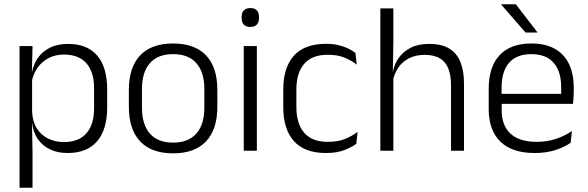

<svg xmlns="http://www.w3.org/2000/svg" viewBox="-20 -702 2736 894"><path d="M294.5 10.5Q248 10.5 212.8 -6.5Q177.5 -23.5 156.2 -54.2Q135 -85 130 -126.5H110L129.5 -183Q131.5 -136 151.5 -104.2Q171.5 -72.5 204.5 -56.5Q237.5 -40.5 278 -40.5Q345.5 -40.5 381.8 -80.8Q418 -121 418 -198V-291Q418 -367.5 382 -407.8Q346 -448 277.5 -448Q238 -448 206.8 -431.8Q175.5 -415.5 155.2 -387.2Q135 -359 128 -322L111.5 -366.5H129Q136 -403 156.5 -432.5Q177 -462 212.2 -479.8Q247.5 -497.5 297.5 -497.5Q386 -497.5 432.5 -443.5Q479 -389.5 479 -286.5V-202Q479 -98.5 432 -44Q385 10.5 294.5 10.5ZM71 172V-487.5H131.5L128.5 -366L129.5 -346V-139.5L129 -125.5L131.5 9V172Z M786 12Q685 12 632.5 -43.8Q580 -99.5 580 -204.5V-284Q580 -388.5 632.5 -444Q685 -499.5 786 -499.5Q887 -499.5 939.5 -444Q992 -388.5 992 -284V-204.5Q992 -99.5 939.5 -43.8Q887 12 786 12ZM786 -38Q857 -38 894.2 -80Q931.5 -122 931.5 -201V-287.5Q931.5 -366 894.2 -408Q857 -450 786 -450Q715 -450 678 -408Q641 -366 641 -287.5V-201Q641 -122 678 -80Q715 -38 786 -38Z M1115 0V-487.5H1176V0ZM1145.5 -576.5Q1125.5 -576.5 1115.2 -587.5Q1105 -598.5 1105 -619V-622.5Q1105 -642.5 1115.2 -653.5Q1125.5 -664.5 1145.5 -664.5Q1166 -664.5 1176 -653.5Q1186 -642.5 1186 -622.5V-619Q1186 -598.5 1176 -587.5Q1166 -576.5 1145.5 -576.5Z M1498 10.5Q1398 10.5 1348.5 -45Q1299 -100.5 1299 -203V-285Q1299 -387.5 1348.5 -442.8Q1398 -498 1498 -498Q1530.5 -498 1556.2 -491.8Q1582 -485.5 1602 -475.8Q1622 -466 1635 -455.5L1641 -401Q1617.5 -420 1584.8 -433.5Q1552 -447 1506 -447Q1433 -447 1396.5 -405Q1360 -363 1360 -284V-204.5Q1360 -126 1396.5 -83.8Q1433 -41.5 1506.5 -41.5Q1553.5 -41.5 1587 -55.2Q1620.5 -69 1645 -88L1639 -32.5Q1618 -16.5 1583 -3Q1548 10.5 1498 10.5Z M2080 0V-306Q2080 -349.5 2068.2 -381Q2056.5 -412.5 2029.5 -429.5Q2002.5 -446.5 1957 -446.5Q1915 -446.5 1884 -430.5Q1853 -414.5 1834.2 -386.5Q1815.5 -358.5 1808.5 -323L1793 -367.5H1809.5Q1816 -403.5 1836.8 -432.8Q1857.5 -462 1892.5 -479.8Q1927.5 -497.5 1978 -497.5Q2037 -497.5 2072.5 -475.5Q2108 -453.5 2124.2 -412.2Q2140.5 -371 2140.5 -312V0ZM1751 0V-663H1811.5V-501L1809 -361L1811.5 -356V0Z M2470 10.5Q2364.5 10.5 2310 -42.5Q2255.5 -95.5 2255.5 -193.5V-288.5Q2255.5 -390.5 2306.2 -445Q2357 -499.5 2454 -499.5Q2519 -499.5 2563 -475Q2607 -450.5 2629.2 -404.5Q2651.5 -358.5 2651.5 -294V-276.5Q2651.5 -262 2650.5 -247.5Q2649.5 -233 2648 -218.5H2592Q2593 -240.5 2593 -260.2Q2593 -280 2593 -296.5Q2593 -345.5 2577.2 -379.8Q2561.5 -414 2530.8 -432Q2500 -450 2454 -450Q2385.5 -450 2350.5 -409.8Q2315.5 -369.5 2315.5 -293.5V-246L2316 -238V-187.5Q2316 -154 2325.8 -127Q2335.5 -100 2355.8 -80.8Q2376 -61.5 2406.8 -51.5Q2437.5 -41.5 2478.5 -41.5Q2526 -41.5 2566.8 -54.8Q2607.5 -68 2643 -91.5L2637 -37Q2606 -15.5 2563.5 -2.5Q2521 10.5 2470 10.5ZM2287 -218.5V-265H2634.5V-218.5ZM2382 -682 2482 -552V-550.5H2427L2313.5 -681V-682Z"/></svg>

Font: Anek Latin Light
Style: Regular
Weight: 300
Designer: Yesha Goshar
Foundry: Ek Type
Version: Version 1.003